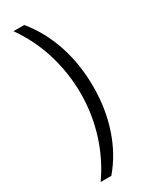

<svg xmlns="http://www.w3.org/2000/svg" viewBox="-222 -751 739 945"><g transform="rotate(-30 148.0 -278.5)"><path d="M211.4 -513.2C186.5 -586.9 151.9 -650.4 105.5 -706.5H44.4C87.4 -646 120.1 -580.1 142.6 -508.8C166.5 -433.1 178.2 -355 178.2 -274.9C178.2 -196.3 166 -119.1 141.6 -43.5C118.7 27.3 86.4 91.8 44.9 150.9H105.5C151.4 97.2 186.5 34.7 210.9 -37.1C235.8 -109.9 248.5 -189 248.5 -273.9C248.5 -358.9 236.3 -438.5 211.4 -513.2Z"/></g></svg>

Font: Sahel Light
Style: Regular
Weight: 300
Foundry: Saber Rastikerdar (saber.rastikerdar@gmail.com)
Version: Version 3.4.0